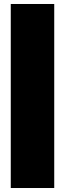

<svg xmlns="http://www.w3.org/2000/svg" viewBox="-20 -723 326 963"><path d="M34 -703H252V220H34Z"/></svg>

Font: Cairo Black
Style: Regular
Weight: 900
Designer: Mohamed Gaber, Accademia di Belle Arti di Urbino and others
Foundry: Kief Type Foundry, Accademia di Belle Arti di Urbino and others
Version: Version 3.011